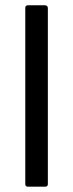

<svg xmlns="http://www.w3.org/2000/svg" viewBox="-20 -703 275 723"><path d="M85 0Q75.2 0 75.2 -9.8V-672.9Q75.2 -683.1 85 -683.1H149.9Q154.3 -683.1 157.2 -680.2Q160.2 -677.2 160.2 -672.9V-9.8Q160.2 0 149.9 0Z"/></svg>

Font: Sofia Sans
Style: Regular
Weight: 400
Designer: Botio Nikoltchev, Ani Petrova
Foundry: lettersoup
Version: Version 4.100